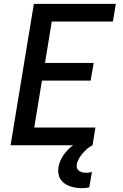

<svg xmlns="http://www.w3.org/2000/svg" viewBox="-20 -755 640 998"><path d="M35 0 156 -735H582L567 -643H249L214 -428H467L451 -336H198L158 -92H476L461 0ZM406 223Q389 223 373 220.5Q357 218 342 212.5Q327 207 314.5 198Q302 189 294 176Q286 163 283.5 147Q281 131 284 114Q289 84 307 56Q325 28 351 7Q377 -14 407.5 -27.5Q438 -41 468 -45L461 0Q446 7 433 18.5Q420 30 409 43Q398 56 389.5 71Q381 86 379 101Q377 111 380.5 120Q384 129 392 134Q400 139 409 141Q418 143 428 143Q435 143 442.5 142Q450 141 458 139L444 219Q435 221 425 222Q415 223 406 223Z"/></svg>

Font: Iosevka SmBd Ex Obl
Style: Regular
Weight: 600
Width: 7
Italic angle: -9°
Monospace: yes
Designer: Belleve Invis
Foundry: Belleve Invis
Version: Version 32.5.0; ttfautohint (v1.8.4)